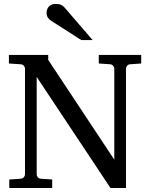

<svg xmlns="http://www.w3.org/2000/svg" viewBox="-20 -948 761 968"><path d="M636.2 -624Q625.5 -623 620.4 -616.2Q615.2 -609.4 615.2 -602.1V0H537.1L165 -560.1V-68.8Q165 -61.5 170.2 -54.7Q175.3 -47.9 186 -46.9L243.2 -43V0H26.9V-43L84 -46.9Q94.7 -47.9 100.3 -54.7Q106 -61.5 106 -68.8V-602.1Q106 -609.4 100.3 -616.2Q94.7 -623 84 -624L24.9 -627.9V-670.9H223.1V-646L556.2 -143.1V-602.1Q556.2 -609.4 550.8 -616.2Q545.4 -623 535.2 -624L478 -627.9V-670.9H691.9V-627.9ZM389.6 -746.1 237.8 -843.3Q227.1 -850.1 220.9 -859.9Q214.8 -869.6 214.8 -883.3Q214.8 -891.1 217.3 -899.2Q219.7 -907.2 225.1 -913.6Q230.5 -919.9 239.3 -924.1Q248 -928.2 260.7 -928.2Q271.5 -928.2 278.8 -926.5Q286.1 -924.8 292 -921.4Q297.9 -918 302.7 -912.8Q307.6 -907.7 313 -901.4L446.8 -746.1Z"/></svg>

Font: Charis SIL APac
Style: Regular
Weight: 400
Foundry: SIL International
Version: Version 5.000